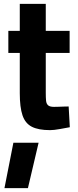

<svg xmlns="http://www.w3.org/2000/svg" viewBox="-20 -659 404 990"><path d="M3 311 49 77H179L124 311ZM238 12Q178 12 144 -5.5Q110 -23 96 -64.5Q82 -106 82 -178V-386H23V-500H82V-639H216V-500H339V-386H216V-181Q216 -156 217.5 -140Q219 -124 228 -116Q237 -108 258 -108Q268 -108 282 -108.5Q296 -109 310 -109.5Q324 -110 334 -110L340 -3Q318 1 288 6.5Q258 12 238 12Z"/></svg>

Font: Titillium Web SemiBold
Style: Regular
Weight: 600
Designer: Mohamed Gaber, Accademia di Belle Arti di Urbino
Foundry: Kief Type Foundry, Accademia di Belle Arti di Urbino
Version: Version 3.000; ttfautohint (v1.8.4)